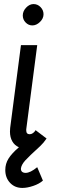

<svg xmlns="http://www.w3.org/2000/svg" viewBox="-20 -723 306 944"><path d="M92 -647Q92 -668 108.5 -685.5Q125 -703 145 -703Q165 -703 179.5 -688Q194 -673 194 -653Q194 -632 176.5 -615Q159 -598 139 -598Q120 -598 106 -612.5Q92 -627 92 -647ZM191 165Q173 181 143.5 191Q114 201 90 201Q53 201 29.5 176Q6 151 6 113Q6 82 22 56.5Q38 31 73 1Q52 -8 40.5 -28Q29 -48 29 -76Q29 -88 30 -94L83 -501H163L109 -87V-82Q109 -63 126 -63Q134 -63 142 -68.5Q150 -74 155 -83L209 -42Q194 -20 178 -5Q122 46 104 66Q86 86 83 104Q82 116 88.5 121.5Q95 127 106 127Q129 127 163 99Z"/></svg>

Font: Bellota Text
Style: Bold Italic
Weight: 700
Italic angle: -7.5°
Designer: Kemie Guaida
Foundry: Kemie Guaida
Version: Version 4.001